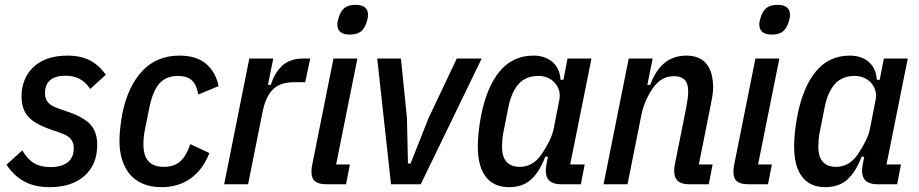

<svg xmlns="http://www.w3.org/2000/svg" viewBox="-20 -762 3802 794"><path d="M186 12Q123 12 79.5 -12Q36 -36 7 -81L72 -140Q96 -101 122.5 -86Q149 -71 189 -71Q234 -71 259.5 -90.5Q285 -110 285 -149Q285 -172 273 -187Q261 -202 229 -213L186 -228Q122 -250 95.5 -281Q69 -312 69 -364Q69 -399 81 -429.5Q93 -460 116.5 -483Q140 -506 175.5 -519Q211 -532 259 -532Q313 -532 350.5 -513Q388 -494 418 -453L353 -394Q318 -449 251 -449Q209 -449 187.5 -430.5Q166 -412 166 -377Q166 -353 178.5 -338.5Q191 -324 220 -314L263 -299Q327 -277 354.5 -246.5Q382 -216 382 -162Q382 -81 329 -34.5Q276 12 186 12Z M648 12Q603 12 570 -2.5Q537 -17 516 -42.5Q495 -68 484.5 -103Q474 -138 474 -180Q474 -205 477.5 -235.5Q481 -266 486 -293Q509 -405 568.5 -468.5Q628 -532 722 -532Q794 -532 833.5 -497Q873 -462 884 -406L800 -371Q793 -412 773 -430Q753 -448 715 -448Q667 -448 639.5 -417Q612 -386 598 -319L577 -214Q575 -203 574 -190.5Q573 -178 573 -167Q573 -117 594.5 -94.5Q616 -72 657 -72Q699 -72 724.5 -94Q750 -116 767 -166L846 -129Q818 -59 767.5 -23.5Q717 12 648 12Z M907 0 1011 -520H1110L1088 -411H1100Q1117 -464 1149 -492Q1181 -520 1234 -520H1263L1242 -422H1196Q1140 -422 1109.5 -393Q1079 -364 1066 -300L1006 0Z M1427 -619Q1375 -619 1375 -661Q1375 -673 1381 -691Q1389 -717 1405 -729.5Q1421 -742 1450 -742Q1502 -742 1502 -700Q1502 -688 1496 -670Q1488 -644 1472 -631.5Q1456 -619 1427 -619ZM1330 0Q1298 0 1283 -12Q1268 -24 1268 -52Q1268 -68 1272 -85L1359 -520H1458L1370 -82H1427L1411 0Z M1597 0 1540 -520H1638L1663 -273L1667 -86H1678L1752 -273L1869 -520H1972L1720 0Z M2300 0Q2237 0 2237 -56Q2237 -69 2241 -88L2246 -114H2235Q2211 -51 2176 -19.5Q2141 12 2085 12Q2022 12 1989 -31Q1956 -74 1956 -156Q1956 -185 1959.5 -218Q1963 -251 1969 -281Q1992 -401 2046 -466.5Q2100 -532 2186 -532Q2234 -532 2264.5 -506Q2295 -480 2298 -432H2310L2327 -520H2426L2338 -82H2398L2382 0ZM2130 -72Q2183 -72 2219 -123Q2236 -148 2250.5 -176.5Q2265 -205 2270 -231L2293 -349Q2297 -368 2292.5 -385.5Q2288 -403 2276.5 -417Q2265 -431 2247 -439.5Q2229 -448 2206 -448Q2155 -448 2125 -415Q2095 -382 2082 -317L2063 -221Q2059 -204 2057.5 -185.5Q2056 -167 2056 -156Q2056 -72 2130 -72Z M2476 0 2580 -520H2679L2657 -411H2669Q2713 -532 2818 -532Q2874 -532 2901.5 -498Q2929 -464 2929 -400Q2929 -383 2925.5 -362Q2922 -341 2918 -322L2870 -82H2927L2911 0H2829Q2768 0 2768 -55Q2768 -71 2772 -88L2818 -318Q2821 -335 2823.5 -352Q2826 -369 2826 -383Q2826 -418 2811 -432.5Q2796 -447 2768 -447Q2741 -447 2721 -436Q2701 -425 2684 -403Q2666 -379 2652.5 -349Q2639 -319 2633 -290L2575 0Z M3172 -619Q3120 -619 3120 -661Q3120 -673 3126 -691Q3134 -717 3150 -729.5Q3166 -742 3195 -742Q3247 -742 3247 -700Q3247 -688 3241 -670Q3233 -644 3217 -631.5Q3201 -619 3172 -619ZM3075 0Q3043 0 3028 -12Q3013 -24 3013 -52Q3013 -68 3017 -85L3104 -520H3203L3115 -82H3172L3156 0Z M3608 0Q3545 0 3545 -56Q3545 -69 3549 -88L3554 -114H3543Q3519 -51 3484 -19.5Q3449 12 3393 12Q3330 12 3297 -31Q3264 -74 3264 -156Q3264 -185 3267.5 -218Q3271 -251 3277 -281Q3300 -401 3354 -466.5Q3408 -532 3494 -532Q3542 -532 3572.5 -506Q3603 -480 3606 -432H3618L3635 -520H3734L3646 -82H3706L3690 0ZM3438 -72Q3491 -72 3527 -123Q3544 -148 3558.5 -176.5Q3573 -205 3578 -231L3601 -349Q3605 -368 3600.5 -385.5Q3596 -403 3584.5 -417Q3573 -431 3555 -439.5Q3537 -448 3514 -448Q3463 -448 3433 -415Q3403 -382 3390 -317L3371 -221Q3367 -204 3365.5 -185.5Q3364 -167 3364 -156Q3364 -72 3438 -72Z"/></svg>

Font: IBM Plex Sans Cond Medm
Style: Italic
Weight: 500
Width: 3
Italic angle: -11°
Designer: Mike Abbink, Paul van der Laan, Pieter van Rosmalen
Foundry: Bold Monday
Version: Version 1.3